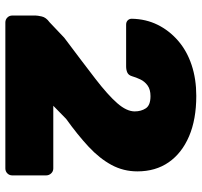

<svg xmlns="http://www.w3.org/2000/svg" viewBox="-38 -715 753 717"><g transform="rotate(90 338.5 -356.5)"><path d="M64 0Q53 0 45.5 -7.5Q38 -15 38 -26V-113Q38 -120 41.5 -136Q45 -152 63 -165L121 -220Q213 -289 274 -336Q335 -383 365.5 -418Q396 -453 396 -483Q396 -507 384.5 -524.5Q373 -542 339 -542Q314 -542 299 -531Q284 -520 276.5 -504Q269 -488 265 -474Q261 -460 251 -455.5Q241 -451 228 -451H72Q62 -451 56 -457Q50 -463 50 -472Q51 -525 72.5 -568.5Q94 -612 132 -645Q170 -678 222.5 -695.5Q275 -713 338 -713Q426 -713 489 -686Q552 -659 586 -610Q620 -561 620 -493Q620 -441 596 -396.5Q572 -352 528 -311Q484 -270 424 -227L375 -179H609Q620 -179 627.5 -171Q635 -163 635 -152V-26Q635 -15 627.5 -7.5Q620 0 609 0Z"/></g></svg>

Font: Rubik Light ExtraBold
Style: Regular
Weight: 800
Version: Version 2.104